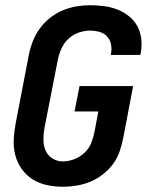

<svg xmlns="http://www.w3.org/2000/svg" viewBox="-20 -702 590 734"><path d="M220 12Q189 12 159 5.5Q129 -1 104.5 -16.5Q80 -32 63 -56Q46 -80 38.5 -108.5Q31 -137 32.5 -168.5Q34 -200 40 -231L90 -491Q95 -517 105 -543Q115 -569 131.5 -592Q148 -615 170.5 -633Q193 -651 219 -662Q245 -673 271.5 -677.5Q298 -682 324 -682Q351 -682 378 -678.5Q405 -675 429 -665.5Q453 -656 473 -640Q493 -624 505 -602Q517 -580 520 -553Q523 -526 518 -499L516 -492H403L404 -496Q408 -514 404.5 -532Q401 -550 389.5 -562.5Q378 -575 360.5 -580Q343 -585 325 -585Q303 -585 281 -577.5Q259 -570 241.5 -553.5Q224 -537 214.5 -515.5Q205 -494 201 -473L150 -213Q146 -191 146 -168.5Q146 -146 154 -127Q162 -108 180 -96.5Q198 -85 220 -85Q242 -85 264 -93.5Q286 -102 303 -118Q320 -134 328.5 -155Q337 -176 341 -197L356 -276H265L284 -373H489L452 -179Q447 -153 438.5 -126.5Q430 -100 413.5 -77Q397 -54 374 -36Q351 -18 325.5 -7.5Q300 3 273 7.5Q246 12 220 12Z"/></svg>

Font: Lode
Style: Bold Italic
Weight: 700
Italic angle: -11°
Monospace: yes
Designer: Belleve Invis
Foundry: Belleve Invis
Version: Version 29.2.0; ttfautohint (v1.8.3)